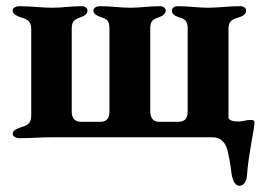

<svg xmlns="http://www.w3.org/2000/svg" viewBox="-20 -444 864 621"><path d="M21 -410C21 -399 33 -393 44 -389C64 -383 81 -378 81 -351V-69C81 -42 64 -37 44 -31C33 -27 21 -22 21 -11C21 -2 34 3 41 3C81 3 112 0 145 0H667C695 0 712 18 718 52C724 79 727 101 729 118C732 138 740 157 754 157C767 157 778 145 779 121C784 53 801 -18 802 -38C803 -40 803 -47 803 -49C803 -55 797 -56 789 -56C777 -56 765 -51 752 -51C728 -51 719 -57 719 -65V-352C719 -379 736 -383 756 -389C767 -393 776 -399 776 -410C776 -419 766 -424 758 -424C718 -424 688 -419 653 -419C618 -419 593 -424 554 -424C546 -424 536 -419 536 -410C536 -399 545 -393 556 -389C576 -383 587 -379 587 -352V-84C587 -59 576 -50 556 -50H497C478 -50 466 -59 466 -84V-352C466 -379 477 -382 496 -389C507 -393 516 -400 516 -410C516 -418 507 -424 499 -424C459 -424 437 -419 402 -419C367 -419 342 -424 302 -424C294 -424 282 -419 282 -410C282 -399 294 -393 305 -389C325 -383 334 -378 334 -351V-84C334 -59 323 -50 304 -50H243C224 -50 212 -59 212 -84V-352C212 -379 224 -382 243 -389C254 -393 263 -400 263 -410C263 -418 254 -424 246 -424C206 -424 184 -419 149 -419C114 -419 81 -424 41 -424C33 -424 21 -419 21 -410Z"/></svg>

Font: EB Garamond
Style: Bold
Weight: 700
Designer: Georg Duffner and Octavio Pardo
Foundry: Georg Duffner
Version: Version 1.000;PS 001.000;hotconv 1.0.88;makeotf.lib2.5.64775